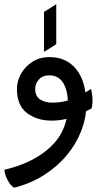

<svg xmlns="http://www.w3.org/2000/svg" viewBox="-40 -538 496 903"><path d="M26.9 344.7Q14.6 338.4 4.2 323Q-6.3 307.6 -12.7 290Q-19 272.5 -19.5 260.3Q117.2 229 198.5 152.1Q279.8 75.2 279.8 -45.4Q279.8 -110.8 257.8 -147.2Q235.8 -183.6 191.9 -183.6Q159.7 -183.6 142.6 -163.8Q125.5 -144 125.5 -120.6Q125.5 -85.4 148.9 -70.3Q172.4 -55.2 207 -55.2Q258.3 -55.2 301.8 -73.7Q345.2 -92.3 388.2 -119.6Q394 -96.7 395 -73.7Q396 -50.8 390.6 -27.8Q372.6 -18.6 344.2 -4.9Q315.9 8.8 280 19Q244.1 29.3 202.6 29.3Q134.3 29.3 86.9 -6.3Q39.6 -42 39.6 -119.6Q39.6 -155.3 58.1 -189.7Q76.7 -224.1 111.3 -246.8Q146 -269.5 193.8 -269.5Q272.5 -269.5 319.1 -211.7Q365.7 -153.8 365.7 -43.5Q365.7 17.1 342 77.9Q318.4 138.7 274.2 191.9Q230 245.1 167.2 285.2Q104.5 325.2 26.9 344.7ZM167 -293.9V-481.9L224.6 -518.1V-330.1Z"/></svg>

Font: Harmattan
Style: Bold
Weight: 700
Designer: George W. Nuss III and SIL International
Foundry: SIL International
Version: Version 4.000